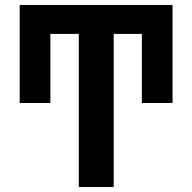

<svg xmlns="http://www.w3.org/2000/svg" viewBox="-20 -750 771 770"><path d="M296 -614H182V-337H59V-730H672V-337H549V-614H436V0H296Z"/></svg>

Font: M PLUS 1p
Style: Bold
Weight: 700
Version: Version 1.062